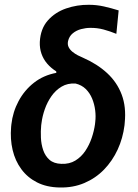

<svg xmlns="http://www.w3.org/2000/svg" viewBox="-20 -788 587 817"><path d="M149.4 -609.4Q152.3 -665.5 183.3 -700.7Q214.4 -735.8 261.2 -752Q308.1 -768.1 357.9 -767.6Q391.1 -767.6 422.4 -760.5Q453.6 -753.4 484.9 -743.7L475.1 -644Q448.7 -654.8 420.9 -662.4Q393.1 -669.9 363.8 -669.4Q345.2 -669.4 325 -664.1Q304.7 -658.7 289.6 -646.2Q274.4 -633.8 269.5 -612.8Q266.6 -598.1 272.2 -587.2Q277.8 -576.2 288.3 -567.6Q298.8 -559.1 311 -552.7Q323.2 -546.4 334 -542Q394 -515.6 436 -476.8Q478 -438 497.8 -385.5Q517.6 -333 510.7 -265.6L509.8 -254.9Q502.9 -199.7 480.7 -151.6Q458.5 -103.5 422.9 -66.7Q387.2 -29.8 339.1 -9.3Q291 11.2 233.4 9.8Q178.2 8.8 137.5 -12Q96.7 -32.7 70.6 -68.4Q44.4 -104 33.7 -149.9Q22.9 -195.8 27.3 -247.6L28.3 -257.8Q34.2 -311.5 59.1 -357.9Q84 -404.3 124.5 -436Q165 -467.8 219.7 -478L219.2 -484.4Q196.8 -498.5 180.7 -517.3Q164.6 -536.1 156.5 -559.3Q148.4 -582.5 149.4 -609.4ZM156.7 -265.1 155.3 -254.9Q152.8 -230 154.1 -202.1Q155.3 -174.3 163.8 -149.2Q172.4 -124 190.7 -107.9Q209 -91.8 241.2 -90.8Q275.4 -89.4 300.5 -104.7Q325.7 -120.1 342.8 -145.5Q359.9 -170.9 370.1 -200.9Q380.4 -231 384.3 -259.8L385.3 -269.5Q388.2 -293 385 -318.8Q381.8 -344.7 372.1 -368.4Q362.3 -392.1 345 -409.2Q327.6 -426.3 301.3 -432.6Q267.6 -434.6 242.2 -419.4Q216.8 -404.3 199 -378.9Q181.2 -353.5 170.7 -323.5Q160.2 -293.5 156.7 -265.1Z"/></svg>

Font: Roboto SemiBold
Style: Italic
Weight: 600
Designer: Christian Robertson
Foundry: Google
Version: Version 3.009; 2024